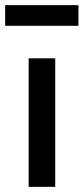

<svg xmlns="http://www.w3.org/2000/svg" viewBox="-35 -724 324 744"><path d="M76 0V-498H179V0ZM-15 -624V-704H269V-624Z"/></svg>

Font: Nunito Sans 7pt Condensed SemiBold
Style: Regular
Weight: 600
Width: 3
Designer: Vernon Adams
Foundry: Vernon Adams
Version: Version 3.101;gftools[0.9.27]